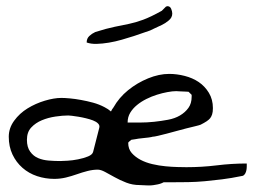

<svg xmlns="http://www.w3.org/2000/svg" viewBox="-20 -586 823 609"><path d="M290 -47.9Q274.4 -47.9 257.3 -43.5Q240.2 -39.1 223.6 -33.2Q207 -27.3 189 -22.9Q170.9 -18.6 152.3 -18.6Q124 -18.6 97.7 -27.3Q71.3 -36.1 51.3 -53.7Q31.2 -71.3 19.5 -96.2Q7.8 -121.1 7.8 -152.3Q7.8 -179.7 24.9 -203.1Q42 -226.6 67.4 -242.2Q92.8 -257.8 122.1 -266.6Q151.4 -275.4 174.8 -275.4Q185.5 -275.4 201.7 -273.9Q217.8 -272.5 236.8 -269Q255.9 -265.6 275.4 -260.3Q294.9 -254.9 311.5 -246.1Q323.2 -240.2 332 -232.4Q335 -239.3 339.8 -245.1Q357.4 -276.4 386.2 -299.8Q415 -323.2 449.7 -337.4Q484.4 -351.6 516.6 -351.6Q541 -351.6 565.9 -345.2Q590.8 -338.9 610.4 -325.7Q629.9 -312.5 642.6 -291.5Q655.3 -270.5 655.3 -243.2Q655.3 -230.5 652.8 -223.1Q650.4 -215.8 646.5 -210.9Q642.6 -206.1 635.3 -201.2Q627.9 -196.3 616.2 -190.4Q611.3 -188.5 598.6 -185.5Q585.9 -182.6 570.8 -178.7Q555.7 -174.8 539.6 -170.4Q523.4 -166 508.8 -162.1Q494.1 -158.2 481.4 -155.3Q468.8 -152.3 463.9 -152.3Q461.9 -151.4 451.7 -149.9Q441.4 -148.4 430.2 -147.5Q418.9 -146.5 409.2 -144.5Q399.4 -142.6 396.5 -142.6Q394.5 -140.6 390.6 -137.7Q386.7 -134.8 386.7 -132.8Q386.7 -113.3 397.9 -100.6Q409.2 -87.9 425.8 -79.1Q442.4 -70.3 463.4 -65.4Q484.4 -60.5 504.9 -58.6Q525.4 -56.6 543.5 -56.2Q561.5 -55.7 571.3 -55.7Q620.1 -55.7 667.5 -61.5Q714.8 -67.4 762.7 -67.4V-58.6Q762.7 -52.7 761.7 -46.9Q760.7 -41 757.8 -35.6Q754.9 -30.3 750 -28.3Q711.9 -20.5 683.6 -17.1Q655.3 -13.7 629.4 -11.2Q603.5 -8.8 576.7 -8.3Q549.8 -7.8 516.6 -7.8H499Q488.3 -2 473.6 0Q460 2.9 445.3 2Q430.7 1 422.9 1Q400.4 1 380.4 -6.8Q360.4 -14.6 343.8 -23.9Q327.1 -33.2 313.5 -40.5Q299.8 -47.9 290 -47.9ZM65.4 -142.6Q65.4 -119.1 75.7 -105Q85.9 -90.8 101.1 -84.5Q116.2 -78.1 134.8 -76.7Q153.3 -75.2 170.9 -75.2Q177.7 -75.2 193.8 -76.2Q210 -77.1 227.5 -80.6Q245.1 -84 259.3 -89.8Q273.4 -95.7 275.4 -104.5L294.9 -180.7Q296.9 -188.5 291 -194.3Q285.2 -200.2 274.9 -204.1Q264.6 -208 252.4 -210.9Q240.2 -213.9 228.5 -215.8Q216.8 -217.8 207.5 -218.8Q198.2 -219.7 196.3 -219.7Q178.7 -219.7 155.8 -216.3Q132.8 -212.9 112.8 -204.6Q92.8 -196.3 79.1 -181.6Q65.4 -167 65.4 -142.6ZM539.1 -296.9Q527.3 -296.9 511.2 -293.9Q495.1 -291 478 -285.6Q460.9 -280.3 444.3 -272Q427.7 -263.7 414.6 -252.9Q401.4 -242.2 393.1 -228.5Q384.8 -214.8 384.8 -197.3H423.8Q446.3 -197.3 468.8 -199.7Q491.2 -202.1 512.7 -206.1Q534.2 -210 550.8 -219.7Q567.4 -229.5 577.6 -243.7Q587.9 -257.8 587.9 -279.3V-285.2L578.1 -294.9Q576.2 -294.9 570.3 -295.4Q564.5 -295.9 558.6 -295.9Q552.7 -295.9 546.9 -296.4Q541 -296.9 539.1 -296.9ZM254.9 -451.2Q254.9 -463.9 263.2 -471.7Q271.5 -479.5 282.2 -484.4Q319.3 -496.1 343.8 -501Q368.2 -505.9 389.2 -510.3Q410.2 -514.6 434.1 -523.4Q458 -532.2 493.2 -551.8Q495.1 -553.7 500 -558.6Q504.9 -563.5 506.8 -565.4H508.8Q508.8 -565.4 509.3 -565.9Q509.8 -566.4 510.7 -566.4Q519.5 -566.4 522.9 -558.1Q526.4 -549.8 526.4 -543Q526.4 -530.3 515.1 -521Q503.9 -511.7 493.2 -506.8Q476.6 -499 469.2 -495.6Q461.9 -492.2 456.1 -489.3Q449.2 -487.3 436 -482.4Q422.9 -477.5 404.8 -471.7Q386.7 -465.8 366.2 -460Q345.7 -454.1 325.2 -450.7Q304.7 -447.3 286.6 -446.8Q268.6 -446.3 254.9 -451.2Z"/></svg>

Font: Swanky and Moo Moo
Style: Regular
Weight: 400
Designer: Kimberly Geswein
Foundry: Kimberly Geswein
Version: Version 1.002 2001